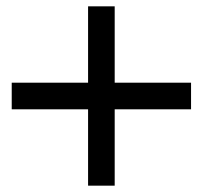

<svg xmlns="http://www.w3.org/2000/svg" viewBox="-20 -703 640 606"><path d="M17 -358V-442H583V-358ZM258 -117V-683H342V-117Z"/></svg>

Font: Victor Mono SemiBold
Style: Regular
Weight: 600
Monospace: yes
Designer: Rune Bjørnerås
Version: Version 1.561;gftools[0.9.30]